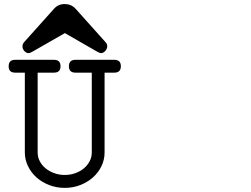

<svg xmlns="http://www.w3.org/2000/svg" viewBox="-20 -914 1244 951"><path d="M166.5 -554.2V-158.7Q166.5 -135.3 177.2 -115Q188 -94.7 206.3 -79.8Q224.6 -64.9 249 -56.2Q273.4 -47.4 300.8 -47.4Q327.6 -47.4 352.1 -55.9Q376.5 -64.5 394.8 -79.6Q413.1 -94.7 423.8 -115Q434.6 -135.3 434.6 -158.7V-554.2H353.5Q321.3 -554.2 321.3 -585.9Q321.3 -617.7 353.5 -617.7H546.4Q578.6 -617.7 578.6 -585.9Q578.6 -554.2 546.4 -554.2H498V-158.7Q498 -122.6 482.4 -90.6Q466.8 -58.6 439.9 -34.9Q413.1 -11.2 377.2 2.7Q341.3 16.6 300.8 16.6Q259.3 16.6 223.1 2.4Q187 -11.7 160.4 -35.6Q133.8 -59.6 118.4 -91.6Q103 -123.5 103 -158.7V-554.2H54.7Q22.9 -554.2 22.9 -585.9Q22.9 -617.7 54.7 -617.7H247.6Q279.8 -617.7 279.8 -585.9Q279.8 -554.2 247.6 -554.2ZM100.6 -706.5 248 -871.1Q268.6 -894 300.5 -894Q332.5 -894 354 -871.1L501.5 -706.5Q506.3 -701.2 508.8 -696.3Q511.2 -691.4 511.2 -685.5Q511.2 -678.2 508.3 -671.9Q505.4 -665.5 500.7 -660.9Q496.1 -656.2 491 -653.6Q485.8 -650.9 481.4 -650.9Q477.1 -650.9 472.7 -652.6Q468.3 -654.3 462.9 -657.2L301.3 -750L139.2 -657.2Q133.8 -654.3 129.4 -652.6Q125 -650.9 120.6 -650.9Q116.2 -650.9 111.1 -653.3Q106 -655.8 101.6 -660.2Q97.2 -664.6 94.2 -670.9Q91.3 -677.2 91.3 -684.6Q91.3 -696.8 100.6 -706.5Z"/></svg>

Font: Erica Type
Style: Italic
Weight: 400
Monospace: yes
Designer: Peter Wiegel
Foundry: Peter Wiegel
Version: Version 1.000 2010 initial release